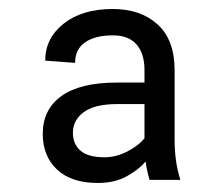

<svg xmlns="http://www.w3.org/2000/svg" viewBox="-20 -741 485 423"><path d="M309.6 -344.7Q303.7 -363.8 300.8 -385.3Q284.7 -366.2 258.3 -352.1Q231.9 -337.9 195.8 -337.9Q137.2 -337.9 105.7 -367.4Q74.2 -397 74.2 -446.3Q74.2 -500 115.5 -529.5Q156.7 -559.1 237.3 -559.1H298.3V-586.9Q298.3 -623 280.8 -643.1Q263.2 -663.1 228.5 -663.1Q189.9 -663.1 167.7 -647.9Q145.5 -632.8 145.5 -602.5L79.6 -607.4Q79.6 -656.7 120.4 -689Q161.1 -721.2 228.5 -721.2Q289.6 -721.2 327.1 -687.3Q364.7 -653.3 364.7 -586.4V-433.1Q364.7 -409.2 367.7 -387.7Q370.6 -366.2 377.4 -344.7ZM210.4 -394.5Q235.4 -394.5 260.3 -407.2Q285.2 -419.9 298.3 -436.5V-511.7H237.8Q189 -511.7 164.8 -494.1Q140.6 -476.6 140.6 -448.2Q140.6 -423.8 157.2 -409.2Q173.8 -394.5 210.4 -394.5Z"/></svg>

Font: Vazirmatn RD FD Light
Style: Regular
Weight: 300
Designer: Saber Rastikerdar
Foundry: Saber Rastikerdar
Version: Version 33.003